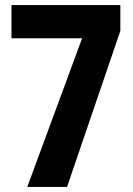

<svg xmlns="http://www.w3.org/2000/svg" viewBox="-20 -733 522 753"><path d="M87 0 302 -583H25V-713H452V-612L243 0Z"/></svg>

Font: Noto Sans Sinhala ExtraCondensed ExtraBold
Style: Regular
Weight: 800
Width: 2
Designer: Jelle Bosma - Monotype Design Team
Foundry: Monotype Imaging Inc.
Version: Version 2.006; ttfautohint (v1.8.4.7-5d5b)